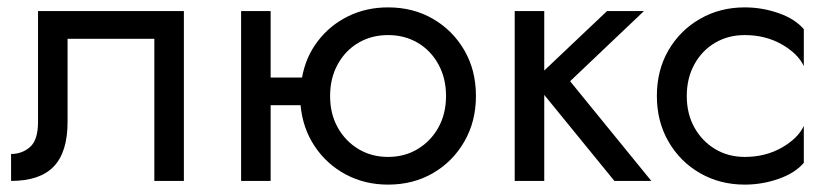

<svg xmlns="http://www.w3.org/2000/svg" viewBox="-20 -490 2247 520"><path d="M478 -460V0H398V-385H163V-160Q163 -78 125.5 -39Q88 0 10 0V-73Q40 -73 61.5 -92Q83 -111 83 -160V-460Z M633 -460H713V-280H798Q808 -336 841 -379Q874 -422 923 -446Q972 -470 1031 -470Q1099 -470 1152.5 -439Q1206 -408 1237.5 -354Q1269 -300 1269 -230Q1269 -161 1237.5 -106.5Q1206 -52 1152.5 -21Q1099 10 1031 10Q968 10 916.5 -17.5Q865 -45 832.5 -93.5Q800 -142 794 -205H713V0H633ZM874 -230Q874 -182 894.5 -145Q915 -108 950.5 -86.5Q986 -65 1031 -65Q1076 -65 1111.5 -86.5Q1147 -108 1167.5 -145Q1188 -182 1188 -230Q1188 -278 1167.5 -315.5Q1147 -353 1111.5 -374Q1076 -395 1031 -395Q986 -395 950.5 -374Q915 -353 894.5 -315.5Q874 -278 874 -230Z M1374 -460H1454V-299L1624 -460H1724L1524 -270L1744 0H1644L1454 -233V0H1374Z M1840 -230Q1840 -182 1860.5 -145Q1881 -108 1916.5 -86.5Q1952 -65 1997 -65Q2053 -65 2097 -90Q2141 -115 2157 -149V-49Q2133 -21 2088.5 -5.5Q2044 10 1997 10Q1930 10 1876 -21Q1822 -52 1790.5 -106.5Q1759 -161 1759 -230Q1759 -300 1790.5 -354Q1822 -408 1876 -439Q1930 -470 1997 -470Q2044 -470 2088.5 -454.5Q2133 -439 2157 -411V-311Q2141 -345 2097 -370Q2053 -395 1997 -395Q1952 -395 1916.5 -374Q1881 -353 1860.5 -315.5Q1840 -278 1840 -230Z"/></svg>

Font: Jost*
Style: Regular
Weight: 400
Version: Version 3.7